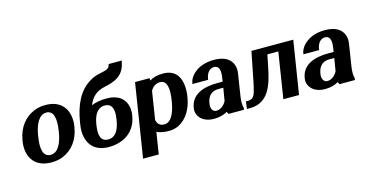

<svg xmlns="http://www.w3.org/2000/svg" viewBox="-92 -1201 3525 1845"><g transform="rotate(-15 1670.0 -279.0)"><path d="M65 -259C59 -220 59 -186 65 -153C83 -59 153 10 281 10C322 10 361 4 395 -10C492 -49 561 -135 581 -259L583 -269C589 -308 588 -342 582 -375C564 -469 495 -538 367 -538C326 -538 289 -532 255 -518C158 -479 87 -393 67 -269ZM221 -257 223 -271C240 -379 282 -466 356 -466C430 -466 444 -381 427 -271L425 -257C408 -147 367 -62 293 -62C217 -62 203 -146 221 -257Z M641 -264C635 -225 635 -188 641 -155C659 -59 725 10 854 10C1007 10 1122 -74 1145 -217L1147 -226C1152 -257 1152 -286 1146 -313C1130 -391 1067 -447 952 -447C887 -447 841 -437 799 -420C830 -498 880 -542 961 -559C1069 -581 1162 -617 1184 -754L1186 -761H1056L1054 -754C1047 -712 1001 -707 953 -696C915 -689 880 -676 847 -655C733 -587 672 -459 645 -291ZM790 -220 792 -234C807 -326 845 -386 916 -386C987 -386 1007 -326 992 -234L990 -220C975 -125 938 -62 866 -62C793 -62 775 -123 790 -220Z M1140 203H1296L1330 -13C1357 0 1395 10 1449 10C1483 10 1517 4 1545 -10C1631 -52 1687 -143 1705 -259L1707 -270C1713 -310 1713 -346 1709 -379C1698 -468 1650 -538 1535 -538C1477 -538 1436 -526 1401 -504V-528H1256ZM1348 -125 1392 -405C1414 -442 1443 -465 1487 -465C1558 -465 1568 -377 1551 -272L1549 -257C1532 -152 1494 -62 1424 -62C1380 -62 1358 -85 1348 -125Z M1737 -144C1733 -121 1734 -101 1741 -82C1760 -28 1816 10 1899 10C1956 10 2001 -4 2034 -24C2037 -15 2039 -7 2045 0H2198L2201 -18C2192 -49 2192 -85 2199 -132L2233 -350C2238 -381 2237 -409 2229 -432C2208 -501 2143 -538 2043 -538C1973 -538 1914 -521 1868 -491C1831 -466 1793 -426 1785 -374L1784 -367H1940L1941 -374C1951 -440 1986 -471 2025 -471C2071 -471 2089 -432 2076 -353L2070 -314H2015C1880 -314 1757 -272 1737 -144ZM1893 -143C1906 -227 1954 -256 2011 -256H2061L2040 -129C2018 -88 1982 -59 1941 -59C1908 -59 1885 -90 1893 -143Z M2237 -73 2228 0H2258C2439 0 2494 -155 2530 -341L2553 -456H2662L2590 0H2746L2830 -528H2414L2363 -272C2356 -234 2349 -203 2343 -177C2328 -113 2313 -73 2260 -73Z M2841 -144C2837 -121 2838 -101 2845 -82C2864 -28 2920 10 3003 10C3060 10 3105 -4 3138 -24C3141 -15 3143 -7 3149 0H3302L3305 -18C3296 -49 3296 -85 3303 -132L3337 -350C3342 -381 3341 -409 3333 -432C3312 -501 3247 -538 3147 -538C3077 -538 3018 -521 2972 -491C2935 -466 2897 -426 2889 -374L2888 -367H3044L3045 -374C3055 -440 3090 -471 3129 -471C3175 -471 3193 -432 3180 -353L3174 -314H3119C2984 -314 2861 -272 2841 -144ZM2997 -143C3010 -227 3058 -256 3115 -256H3165L3144 -129C3122 -88 3086 -59 3045 -59C3012 -59 2989 -90 2997 -143Z"/></g></svg>

Font: Aerodynamic
Style: BdObl
Weight: 500
Designer: Google
Version: Version 2.000980; 2014